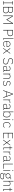

<svg xmlns="http://www.w3.org/2000/svg" viewBox="6422 -7202 992 13876"><g transform="rotate(90 6918.0 -264.0)"><path d="M66 0V-31H171V-667H66V-698H313V-667H208V-31H313V0Z M483 -698H744Q822 -698 865 -653.5Q908 -609 908 -526Q908 -457 879.5 -420Q851 -383 807 -370V-367Q866 -357 902 -313.5Q938 -270 938 -192Q938 -105 892.5 -52.5Q847 0 763 0H483ZM520 -33H757Q793 -33 819.5 -44Q846 -55 864 -74Q882 -93 890.5 -118Q899 -143 899 -171V-211Q899 -239 890.5 -264.5Q882 -290 864 -309Q846 -328 819.5 -339Q793 -350 757 -350H520ZM520 -382H741Q773 -382 797 -392Q821 -402 837 -418.5Q853 -435 861 -457Q869 -479 869 -504V-544Q869 -569 861 -591Q853 -613 837 -629.5Q821 -646 797 -655.5Q773 -665 741 -665H520Z M1663 -653H1659L1403 -220L1147 -652H1143V0H1107V-698H1159L1402 -288H1406L1648 -698H1699V0H1663Z M2143 0V-698H2414Q2502 -698 2547.5 -646.5Q2593 -595 2593 -507Q2593 -419 2547.5 -367.5Q2502 -316 2414 -316H2180V0ZM2180 -349H2414Q2449 -349 2475 -360Q2501 -371 2518.5 -389.5Q2536 -408 2544.5 -433Q2553 -458 2553 -485V-529Q2553 -556 2544.5 -581Q2536 -606 2518.5 -624.5Q2501 -643 2475 -654Q2449 -665 2414 -665H2180Z M2779 0Q2736 0 2736 -42V-740H2771V-31H2854V0Z M3166 12Q3065 12 3006.5 -56Q2948 -124 2948 -254Q2948 -383 3005 -451.5Q3062 -520 3162 -520Q3209 -520 3247.5 -502Q3286 -484 3313.5 -451Q3341 -418 3356 -371.5Q3371 -325 3371 -268V-252H2985V-225Q2985 -178 2997 -140Q3009 -102 3032.5 -75Q3056 -48 3089.5 -33.5Q3123 -19 3166 -19Q3287 -19 3333 -135L3360 -120Q3337 -60 3288 -24Q3239 12 3166 12ZM3162 -489Q3120 -489 3087.5 -474.5Q3055 -460 3032 -433Q3009 -406 2997 -368Q2985 -330 2985 -284V-280H3333V-286Q3333 -332 3320.5 -369.5Q3308 -407 3285.5 -433.5Q3263 -460 3231.5 -474.5Q3200 -489 3162 -489Z M3449 0 3638 -256 3455 -508H3496L3657 -285H3659L3821 -508H3861L3678 -258L3866 0H3825L3659 -229H3657L3489 0Z M4412 12Q4326 12 4269.5 -20.5Q4213 -53 4175 -104L4203 -126Q4240 -78 4288.5 -49.5Q4337 -21 4413 -21Q4501 -21 4548.5 -61.5Q4596 -102 4596 -180Q4596 -219 4584 -246Q4572 -273 4551 -290.5Q4530 -308 4502 -318.5Q4474 -329 4442 -335L4375 -348Q4324 -358 4289 -375.5Q4254 -393 4232.5 -416.5Q4211 -440 4201.5 -468.5Q4192 -497 4192 -530Q4192 -575 4207.5 -609Q4223 -643 4251.5 -665.5Q4280 -688 4320 -699Q4360 -710 4409 -710Q4487 -710 4538.5 -683Q4590 -656 4621 -610L4593 -590Q4563 -632 4518 -654.5Q4473 -677 4407 -677Q4323 -677 4276 -641Q4229 -605 4229 -531Q4229 -494 4241 -468.5Q4253 -443 4273.5 -426Q4294 -409 4322 -398.5Q4350 -388 4383 -382L4450 -369Q4503 -358 4538.5 -340Q4574 -322 4595 -298Q4616 -274 4624.5 -245Q4633 -216 4633 -183Q4633 -88 4573.5 -38Q4514 12 4412 12Z M5119 0Q5078 0 5076 -42V-79H5072Q5054 -40 5015 -14Q4976 12 4910 12Q4831 12 4788 -26Q4745 -64 4745 -133Q4745 -166 4755 -193Q4765 -220 4788.5 -239.5Q4812 -259 4849.5 -269.5Q4887 -280 4942 -280H5075V-348Q5075 -420 5040 -454.5Q5005 -489 4936 -489Q4829 -489 4788 -399L4763 -416Q4784 -463 4825 -491.5Q4866 -520 4937 -520Q5022 -520 5066 -476.5Q5110 -433 5110 -352V-31H5188V0ZM4913 -19Q4946 -19 4975.5 -27.5Q5005 -36 5027 -52Q5049 -68 5062 -92Q5075 -116 5075 -148V-252H4942Q4858 -252 4820 -223.5Q4782 -195 4782 -148V-120Q4782 -70 4818.5 -44.5Q4855 -19 4913 -19Z M5310 0V-508H5345V-430H5348Q5363 -467 5400.5 -493.5Q5438 -520 5504 -520Q5588 -520 5632.5 -470.5Q5677 -421 5677 -326V0H5642V-320Q5642 -408 5604.5 -448.5Q5567 -489 5496 -489Q5467 -489 5439.5 -481Q5412 -473 5391 -457Q5370 -441 5357.5 -417Q5345 -393 5345 -361V0Z M6006 12Q5943 12 5896.5 -11Q5850 -34 5815 -83L5842 -103Q5876 -58 5914.5 -38.5Q5953 -19 6007 -19Q6075 -19 6110 -47Q6145 -75 6145 -128Q6145 -179 6115.5 -204Q6086 -229 6025 -239L5982 -246Q5948 -251 5920.5 -261Q5893 -271 5873.5 -287.5Q5854 -304 5843.5 -328Q5833 -352 5833 -386Q5833 -419 5845.5 -444Q5858 -469 5880.5 -486Q5903 -503 5933.5 -511.5Q5964 -520 5999 -520Q6063 -520 6103 -497.5Q6143 -475 6169 -445L6144 -422Q6133 -435 6119.5 -447Q6106 -459 6089 -468.5Q6072 -478 6049.5 -483.5Q6027 -489 5998 -489Q5938 -489 5902.5 -463Q5867 -437 5867 -387Q5867 -336 5897 -312.5Q5927 -289 5988 -279L6031 -272Q6102 -261 6140.5 -228.5Q6179 -196 6179 -131Q6179 -63 6133 -25.5Q6087 12 6006 12Z M7014 0 6933 -227H6622L6541 0H6503L6754 -698H6802L7053 0ZM6779 -662H6775L6632 -259H6923Z M7183 0V-508H7218V-419H7222Q7238 -455 7274 -481.5Q7310 -508 7378 -508H7416V-475H7372Q7341 -475 7313 -467Q7285 -459 7264 -443Q7243 -427 7230.5 -403.5Q7218 -380 7218 -349V0Z M7860 0Q7819 0 7817 -42V-79H7813Q7795 -40 7756 -14Q7717 12 7651 12Q7572 12 7529 -26Q7486 -64 7486 -133Q7486 -166 7496 -193Q7506 -220 7529.5 -239.5Q7553 -259 7590.5 -269.5Q7628 -280 7683 -280H7816V-348Q7816 -420 7781 -454.5Q7746 -489 7677 -489Q7570 -489 7529 -399L7504 -416Q7525 -463 7566 -491.5Q7607 -520 7678 -520Q7763 -520 7807 -476.5Q7851 -433 7851 -352V-31H7929V0ZM7654 -19Q7687 -19 7716.5 -27.5Q7746 -36 7768 -52Q7790 -68 7803 -92Q7816 -116 7816 -148V-252H7683Q7599 -252 7561 -223.5Q7523 -195 7523 -148V-120Q7523 -70 7559.5 -44.5Q7596 -19 7654 -19Z M8051 -740H8086V-429H8089Q8106 -466 8146 -493Q8186 -520 8250 -520Q8350 -520 8405.5 -452.5Q8461 -385 8461 -254Q8461 -123 8405.5 -55.5Q8350 12 8250 12Q8186 12 8146 -15.5Q8106 -43 8089 -79H8086V0H8051ZM8245 -20Q8330 -20 8376.5 -75Q8423 -130 8423 -225V-283Q8423 -378 8376.5 -433.5Q8330 -489 8245 -489Q8213 -489 8184 -479.5Q8155 -470 8133.5 -453.5Q8112 -437 8099 -413.5Q8086 -390 8086 -362V-148Q8086 -119 8099 -95.5Q8112 -72 8133.5 -55Q8155 -38 8184 -29Q8213 -20 8245 -20Z M8636 -665Q8620 -665 8613 -672.5Q8606 -680 8606 -691V-700Q8606 -711 8612.5 -718.5Q8619 -726 8635 -726Q8651 -726 8658 -718.5Q8665 -711 8665 -700V-691Q8665 -680 8658.5 -672.5Q8652 -665 8636 -665ZM8618 -508H8653V0H8618Z M9025 12Q8923 12 8866.5 -56Q8810 -124 8810 -254Q8810 -385 8866.5 -452.5Q8923 -520 9025 -520Q9089 -520 9131 -491.5Q9173 -463 9196 -415L9167 -400Q9145 -443 9111.5 -466Q9078 -489 9025 -489Q8939 -489 8893.5 -433Q8848 -377 8848 -283V-225Q8848 -131 8893.5 -75Q8939 -19 9025 -19Q9082 -19 9118.5 -42.5Q9155 -66 9178 -108L9204 -90Q9179 -44 9136 -16Q9093 12 9025 12Z M9584 0V-698H9976V-665H9621V-371H9962V-338H9621V-33H9976V0Z M10077 0 10266 -256 10083 -508H10124L10285 -285H10287L10449 -508H10489L10306 -258L10494 0H10453L10287 -229H10285L10117 0Z M10690 0Q10647 0 10647 -42V-477H10555V-508H10621Q10638 -508 10643.5 -515Q10649 -522 10649 -539V-652H10682V-508H10801V-477H10682V-31H10793V0Z M10945 0V-508H10980V-419H10984Q11000 -455 11036 -481.5Q11072 -508 11140 -508H11178V-475H11134Q11103 -475 11075 -467Q11047 -459 11026 -443Q11005 -427 10992.5 -403.5Q10980 -380 10980 -349V0Z M11622 0Q11581 0 11579 -42V-79H11575Q11557 -40 11518 -14Q11479 12 11413 12Q11334 12 11291 -26Q11248 -64 11248 -133Q11248 -166 11258 -193Q11268 -220 11291.5 -239.5Q11315 -259 11352.5 -269.5Q11390 -280 11445 -280H11578V-348Q11578 -420 11543 -454.5Q11508 -489 11439 -489Q11332 -489 11291 -399L11266 -416Q11287 -463 11328 -491.5Q11369 -520 11440 -520Q11525 -520 11569 -476.5Q11613 -433 11613 -352V-31H11691V0ZM11416 -19Q11449 -19 11478.5 -27.5Q11508 -36 11530 -52Q11552 -68 11565 -92Q11578 -116 11578 -148V-252H11445Q11361 -252 11323 -223.5Q11285 -195 11285 -148V-120Q11285 -70 11321.5 -44.5Q11358 -19 11416 -19Z M11817 0V-698H11854V-33H12173V0Z M12312 -665Q12296 -665 12289 -672.5Q12282 -680 12282 -691V-700Q12282 -711 12288.5 -718.5Q12295 -726 12311 -726Q12327 -726 12334 -718.5Q12341 -711 12341 -700V-691Q12341 -680 12334.5 -672.5Q12328 -665 12312 -665ZM12294 -508H12329V0H12294Z M12935 63Q12935 140 12872.5 176Q12810 212 12693 212Q12579 212 12528 177Q12477 142 12477 83Q12477 38 12502 9.5Q12527 -19 12572 -33V-37Q12521 -54 12521 -106Q12521 -141 12546.5 -162Q12572 -183 12607 -193V-196Q12563 -216 12538.5 -254Q12514 -292 12514 -349Q12514 -388 12526.5 -419.5Q12539 -451 12562 -473.5Q12585 -496 12618 -508Q12651 -520 12692 -520Q12758 -520 12800 -490V-530Q12800 -567 12835 -567H12932V-536H12824V-472Q12847 -449 12859.5 -418Q12872 -387 12872 -349Q12872 -311 12859 -279.5Q12846 -248 12822.5 -225.5Q12799 -203 12766 -190.5Q12733 -178 12693 -178Q12678 -178 12665 -180Q12652 -182 12638 -185Q12597 -174 12575 -156Q12553 -138 12553 -111Q12553 -90 12571 -74.5Q12589 -59 12638 -59H12767Q12856 -59 12895.5 -26.5Q12935 6 12935 63ZM12900 65Q12900 22 12870.5 -2Q12841 -26 12765 -26H12606Q12564 -15 12538 10.5Q12512 36 12512 79Q12512 124 12552 152.5Q12592 181 12665 181H12720Q12760 181 12793 174Q12826 167 12850 153Q12874 139 12887 117Q12900 95 12900 65ZM12693 -209Q12759 -209 12796 -243Q12833 -277 12833 -331V-367Q12833 -421 12796 -455Q12759 -489 12693 -489Q12626 -489 12589.5 -455Q12553 -421 12553 -367V-331Q12553 -277 12590 -243Q12627 -209 12693 -209Z M13057 -740H13092V-430H13095Q13110 -467 13147.5 -493.5Q13185 -520 13251 -520Q13335 -520 13379.5 -470.5Q13424 -421 13424 -326V0H13389V-320Q13389 -408 13351.5 -448.5Q13314 -489 13243 -489Q13214 -489 13186.5 -481Q13159 -473 13138 -457Q13117 -441 13104.5 -417Q13092 -393 13092 -361V0H13057Z M13681 0Q13638 0 13638 -42V-477H13546V-508H13612Q13629 -508 13634.5 -515Q13640 -522 13640 -539V-652H13673V-508H13792V-477H13673V-31H13784V0Z"/></g></svg>

Font: IBM Plex Sans Arabic ExtraLight
Style: Regular
Weight: 200
Designer: Mike Abbink, Paul van der Laan, Pieter van Rosmalen, Wael Morcos, Khajak Apelian
Foundry: Bold Monday
Version: Version 1.1